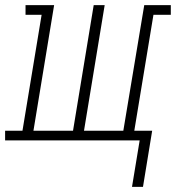

<svg xmlns="http://www.w3.org/2000/svg" viewBox="-57 -550 689 752"><path d="M460 182 490 0H-37V-38H31L106 -492H43V-530H155L74 -38H229L310 -530H353L272 -38H426L508 -530H612V-492H544L469 -38H539L503 182Z"/></svg>

Font: Iosevka Slab XLtExObl
Style: Regular
Weight: 200
Width: 7
Italic angle: -9°
Monospace: yes
Designer: Belleve Invis
Foundry: Belleve Invis
Version: Version 11.1.1; ttfautohint (v1.8.3)